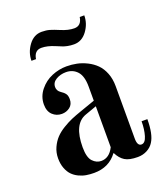

<svg xmlns="http://www.w3.org/2000/svg" viewBox="-128 -768 764 872"><g transform="rotate(-20 254.0 -332.0)"><path d="M168 -115Q168 -66 186 -47Q204 -28 227 -28Q266 -28 288 -72V-270L232 -250Q168 -227 168 -115ZM46 -106Q46 -134 57 -158Q68 -182 84 -199Q100 -216 124 -230.5Q148 -245 168 -253.5Q188 -262 214 -271L288 -297V-365Q288 -416 267 -439Q246 -462 213 -462Q186 -462 165 -449.5Q144 -437 144 -415Q144 -397 160 -386Q174 -377 181 -367.5Q188 -358 188 -341Q188 -316 171 -303Q154 -290 132 -290Q106 -290 87.5 -307.5Q69 -325 69 -358Q69 -396 93.5 -426.5Q118 -457 153 -471.5Q188 -486 224 -486Q250 -486 274 -481Q298 -476 322 -464Q346 -452 364 -434Q382 -416 393 -388Q404 -360 404 -325V-72Q404 -36 424 -36Q442 -36 451 -66Q460 -96 460 -135H488Q488 -62 466 -28Q455 -10 434.5 1Q414 12 389 12Q348 12 327 -1Q306 -14 292 -42H290Q250 12 178 12Q158 12 140 9Q122 6 104.5 -2.5Q87 -11 74.5 -24Q62 -37 54 -58Q46 -79 46 -106ZM84 -564Q84 -604 109 -638Q134 -672 172 -672Q194 -672 211 -667Q228 -662 254 -651Q289 -636 318 -636Q352 -636 358 -676H380Q380 -636 355 -602Q330 -568 292 -568Q276 -568 261 -571Q246 -574 237 -578Q228 -582 210 -589Q175 -604 146 -604Q112 -604 106 -564Z"/></g></svg>

Font: Old Standard TT
Style: Bold
Weight: 700
Designer: Alexey Kryukov <alexios@thessalonica.org.ru>
Version: Version 2.2